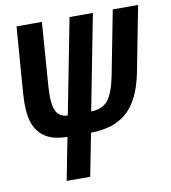

<svg xmlns="http://www.w3.org/2000/svg" viewBox="-82 -599 783 878"><g transform="rotate(-10 309.0 -160.0)"><path d="M322.3 -85.9Q374.5 -86.9 400.9 -119.4Q427.2 -151.9 442.9 -231.4L500.5 -528.3H618.2L559.1 -223.6Q534.7 -100.6 473.1 -45.9Q411.6 8.8 304.7 9.8L266.1 207.5H156.7L195.3 9.8Q139.2 9.3 103.3 -9.5Q67.4 -28.3 47.9 -66.7Q28.3 -105 28.3 -177.7L30.3 -223.6L53.7 -528.3H171.4L149.4 -231.9L147.9 -191.4Q147.9 -136.7 163.6 -112.1Q179.2 -87.4 213.9 -86.4L299.8 -528.3H408.2Z"/></g></svg>

Font: Cousine
Style: Bold Italic
Weight: 700
Italic angle: -12°
Monospace: yes
Designer: Steve Matteson
Foundry: Ascender Corporation
Version: Version 1.20